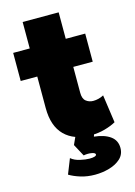

<svg xmlns="http://www.w3.org/2000/svg" viewBox="-132 -736 726 1030"><g transform="rotate(-15 231.0 -221.0)"><path d="M297.5 15Q204.5 15 152.5 -36.8Q100.5 -88.5 100.5 -189V-667H300.5V-520H408.5V-364H300.5V-220Q300.5 -187 317.5 -173.5Q334.5 -160 357.5 -160Q372 -160 387 -163.8Q402 -167.5 415.5 -175L437.5 -20Q413 -6 376.2 4.5Q339.5 15 297.5 15ZM8.5 -364V-520H116.5V-364ZM264.5 225Q222 225 185.5 213.8Q149 202.5 123.5 187L156.5 104Q176 120.5 206.2 127.2Q236.5 134 257.5 134Q277 134 286.8 130.5Q296.5 127 296.5 121Q296.5 112 275.8 108.2Q255 104.5 231.5 109L195.5 42L223.5 -20H325.5L310.5 26Q367.5 32 400 55.5Q432.5 79 432.5 121Q432.5 157 407.5 180Q382.5 203 344 214Q305.5 225 264.5 225Z"/></g></svg>

Font: Geologica Thin Roman Black
Style: Regular
Weight: 900
Version: Version 1.010;gftools[0.9.28]